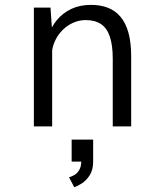

<svg xmlns="http://www.w3.org/2000/svg" viewBox="-20 -532 690 808"><path d="M122.5 0V-500H192.5L199.5 -399V0ZM454.5 0V-284Q454.5 -342 442.2 -378Q430 -414 404.8 -430.8Q379.5 -447.5 340.5 -447.5Q313 -447.5 287.8 -436.2Q262.5 -425 242.8 -405Q223 -385 211 -358.8Q199 -332.5 197.5 -302L171 -308Q171 -347 183.5 -383.2Q196 -419.5 220.2 -448.5Q244.5 -477.5 280.2 -494.5Q316 -511.5 363 -511.5Q402.5 -511.5 433.8 -499.5Q465 -487.5 487 -461.5Q509 -435.5 520.5 -394.5Q532 -353.5 532 -295.5V0ZM292.5 256 270.5 214Q280.5 211.5 292.5 204.8Q304.5 198 313.2 183.8Q322 169.5 322 145.5L372 148Q372 182.5 357.8 205Q343.5 227.5 324.8 239.5Q306 251.5 292.5 256ZM281.5 148V55.5H372V148Z"/></svg>

Font: Trispace Thin Light
Style: Regular
Weight: 300
Version: Version 1.210